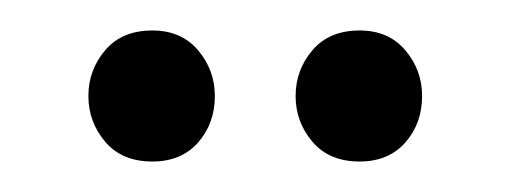

<svg xmlns="http://www.w3.org/2000/svg" viewBox="-20 -635 336 126"><path d="M80 -529Q60 -529 49 -542Q38 -555 38 -572Q38 -589 49 -602Q60 -615 80 -615Q99 -615 110 -602Q121 -589 121 -572Q121 -554 110 -541.5Q99 -529 80 -529ZM216 -529Q196 -529 185 -542Q174 -555 174 -572Q174 -589 185 -602Q196 -615 216 -615Q235 -615 246 -602Q257 -589 257 -572Q257 -554 246 -541.5Q235 -529 216 -529Z"/></svg>

Font: Bonbon
Style: Regular
Weight: 400
Designer: Ksenia Erulevich
Foundry: Cyreal (www.cyreal.org)
Version: Version 1.000